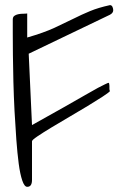

<svg xmlns="http://www.w3.org/2000/svg" viewBox="-20 -720 469 741"><path d="M29.3 -644.5Q29.3 -654.3 35.2 -658.7Q41 -663.1 49.8 -665Q58.6 -667 68.4 -667Q78.1 -667 85 -668V-575.2Q149.4 -593.8 190.4 -612.8Q231.4 -631.8 263.7 -647.9Q295.9 -664.1 327.6 -677.2Q359.4 -690.4 404.3 -700.2Q411.1 -700.2 414.1 -693.4Q417 -686.5 417 -680.7Q417 -669.9 404.3 -663.1L90.8 -512.7L103.5 -237.3Q175.8 -277.3 225.6 -305.7Q275.4 -334 307.6 -352.5Q339.8 -371.1 357.9 -380.9Q376 -390.6 384.8 -394.5L395.5 -399.4Q397.5 -400.4 398.4 -400.4Q400.4 -400.4 401.4 -397Q402.3 -393.6 402.3 -388.7V-377Q402.3 -372.1 404.3 -368.2Q399.4 -362.3 375.5 -346.7Q351.6 -331.1 318.4 -311Q285.2 -291 247.6 -269Q210 -247.1 177.7 -227.5Q145.5 -208 124.5 -193.8Q103.5 -179.7 103.5 -174.8V-25.4Q103.5 -12.7 99.1 -5.9Q94.7 1 85 1Q74.2 1 65.9 -23.4Q57.6 -47.9 52.2 -88.4Q46.9 -128.9 43 -181.6Q39.1 -234.4 36.1 -291Q33.2 -347.7 31.7 -404.3Q30.3 -460.9 29.8 -509.3Q29.3 -557.6 29.3 -592.8Z"/></svg>

Font: Shadows Into Light
Style: Regular
Weight: 400
Designer: Kimberly Geswein
Foundry: Kimberly Geswein
Version: Version 001.000